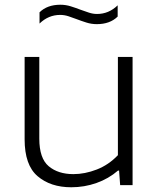

<svg xmlns="http://www.w3.org/2000/svg" viewBox="-20 -782 672 811"><path d="M281 9Q193.5 9 138.8 -37.8Q84 -84.5 84 -193.5V-541.5H146V-196.5Q146 -113 185.8 -79.8Q225.5 -46.5 290 -46.5Q338.5 -46.5 388.8 -66Q439 -85.5 478 -126.5V-541.5H540V0H487.5L483 -61.5H478.5Q438.5 -27 387.5 -9Q336.5 9 281 9ZM389 -680Q366 -680 344.8 -686.8Q323.5 -693.5 304 -701Q286 -708 268.8 -713.5Q251.5 -719 234 -719Q184.5 -719 147 -682.5V-730Q179.5 -762 235 -762Q258 -762 279.2 -755.2Q300.5 -748.5 320 -741Q338 -734.5 355.2 -728.8Q372.5 -723 390 -723Q439.5 -723 477 -759.5V-712Q444.5 -680 389 -680Z"/></svg>

Font: Encode Sans Expanded Expanded Light
Style: Regular
Weight: 300
Width: 7
Designer: Multiple Designers
Foundry: Impallari Type
Version: Version 3.000; ttfautohint (v1.8.3) -l 8 -r 50 -G 200 -x 14 